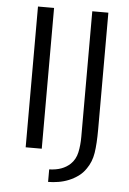

<svg xmlns="http://www.w3.org/2000/svg" viewBox="-55 -671 576 856"><g transform="rotate(5 233.5 -242.5)"><path d="M152 -630V0H80V-630ZM395 -630V-109Q395 -43 388.5 -2Q382 39 360 70Q346 91 326.5 105Q307 119 285 128Q263 137 239 141Q215 145 193 145V89Q224 88 247 79.5Q270 71 287 55Q309 34 316 2Q323 -30 323 -68V-630Z"/></g></svg>

Font: Mukta Light
Style: Regular
Weight: 300
Designer: Girish Dalvi and Yashodeep Gholap
Foundry: Ek Type
Version: Version 2.538;PS 1.002;hotconv 16.6.51;makeotf.lib2.5.65220;